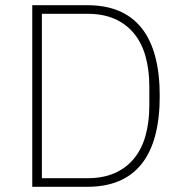

<svg xmlns="http://www.w3.org/2000/svg" viewBox="-20 -718 701 738"><path d="M104 -698H316Q454 -698 524 -610.5Q594 -523 594 -349Q594 -175 524 -87.5Q454 0 316 0H104ZM316 -33Q376 -33 420.5 -52.5Q465 -72 495 -108.5Q525 -145 539.5 -197Q554 -249 554 -313V-385Q554 -449 539.5 -501Q525 -553 495 -589.5Q465 -626 420.5 -645.5Q376 -665 316 -665H141V-33Z"/></svg>

Font: IBM Plex Sans Arabic ExtLt
Style: Regular
Weight: 200
Designer: Mike Abbink, Paul van der Laan, Pieter van Rosmalen, Wael Morcos, Khajak Apelian
Foundry: Bold Monday
Version: Version 1.2